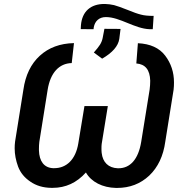

<svg xmlns="http://www.w3.org/2000/svg" viewBox="-20 -927 926 958"><path d="M746.6 -847.7C720.7 -847.7 699.7 -849.6 683.6 -854C667.5 -857.9 645 -865.7 615.7 -877.9C585.9 -889.6 564 -897.5 549.3 -901.4C534.7 -904.8 519.5 -906.7 503.9 -907.2C502.9 -907.2 501.5 -907.2 500.5 -907.2C433.1 -907.2 389.2 -870.6 383.8 -800.3L382.8 -781.7L446.8 -781.2L447.8 -790.5C453.6 -822.3 475.1 -841.8 508.3 -841.8C579.1 -841.8 651.4 -783.7 727.5 -781.2H742.2ZM489.7 -634.3C541 -664.1 569.8 -696.8 575.2 -732.9L581.5 -782.7L501 -783.2L492.2 -737.3C489.7 -725.1 485.4 -714.4 479 -704.1C472.7 -693.8 462.4 -681.2 448.2 -665ZM660.2 -610.4C705.1 -606.9 728 -578.6 729.5 -524.4C729.5 -509.3 728.5 -494.6 726.6 -480L684.6 -219.7C670.4 -131.3 628.9 -87.4 571.3 -87.4C569.8 -87.4 568.8 -87.4 567.4 -87.4C521 -89.4 492.7 -116.7 487.3 -164.1C486.3 -171.4 486.3 -178.7 486.3 -186C486.3 -193.4 486.3 -200.7 487.3 -208.5L518.1 -397.9H401.4L370.6 -210.9C357.4 -130.9 311.5 -87.9 251 -87.9C248.5 -87.9 246.6 -87.9 244.1 -87.9C199.7 -90.3 175.8 -122.6 174.3 -176.8C174.3 -179.2 174.3 -181.6 174.3 -184.1C174.3 -196.3 174.8 -208.5 176.3 -219.7L217.8 -479.5C231.4 -564 274.9 -610.8 337.9 -612.3L349.1 -711.9C279.8 -710.4 223.1 -689.5 178.7 -648.9C134.3 -608.4 106.9 -551.8 96.7 -479.5L55.2 -220.2C53.7 -209 53.2 -197.8 53.2 -186.5C53.2 -156.7 59.1 -126.5 70.3 -95.7C82 -64.9 102.5 -40 131.8 -20.5C160.6 -0.5 195.3 9.8 235.8 10.3C238.3 10.3 240.7 10.3 243.2 10.3C307.6 10.3 362.8 -15.1 408.7 -66.4C435.5 -19 491.7 9.3 558.6 10.7C560.5 10.7 562.5 10.7 564.5 10.7C627.4 10.7 680.7 -9.8 724.6 -50.8C768.1 -92.3 794.9 -148.4 804.7 -220.2L846.2 -479.5C847.7 -492.2 848.1 -503.9 848.1 -515.6C848.1 -566.4 833.5 -610.8 804.2 -649.4C774.9 -688 729.5 -708.5 668 -711.4Z"/></svg>

Font: Roboto Medium
Style: Italic
Weight: 500
Italic angle: -12°
Designer: Google
Version: Version 2.137; 2017